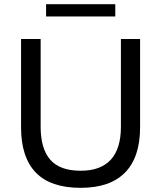

<svg xmlns="http://www.w3.org/2000/svg" viewBox="-20 -892 773 921"><path d="M367 9Q222 9 151.5 -64.5Q81 -138 81 -281V-705H175V-284Q175 -179 221 -126Q267 -73 367 -73Q463 -73 511.5 -126Q560 -179 560 -284V-705H652V-281Q652 -138 580 -64.5Q508 9 367 9ZM201 -813V-872H533V-813Z"/></svg>

Font: Mulish Medium
Style: Regular
Weight: 500
Designer: Vernon Adams
Foundry: Vernon Adams
Version: Version 3.603; ttfautohint (v1.8.3)